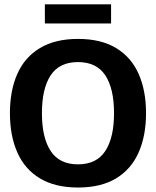

<svg xmlns="http://www.w3.org/2000/svg" viewBox="-20 -838 707 870"><path d="M333.3 11.7Q230 11.7 161.2 -29.6Q92.5 -70.8 58.8 -146.7Q25 -222.5 25 -325Q25 -428.3 58.8 -503.8Q92.5 -579.2 161.2 -620.4Q230 -661.7 333.3 -661.7Q437.5 -661.7 505.8 -620.4Q574.2 -579.2 607.9 -503.8Q641.7 -428.3 641.7 -325Q641.7 -222.5 607.9 -146.7Q574.2 -70.8 505.8 -29.6Q437.5 11.7 333.3 11.7ZM333.3 -93.3Q417.5 -93.3 457.1 -153.8Q496.7 -214.2 496.7 -325Q496.7 -436.7 457.1 -496.7Q417.5 -556.7 333.3 -556.7Q249.2 -556.7 209.6 -496.7Q170 -436.7 170 -325Q170 -214.2 209.6 -153.8Q249.2 -93.3 333.3 -93.3ZM483.3 -731.7H183.3V-818.3H483.3Z"/></svg>

Font: Familjen Grotesk Variable
Style: Regular
Weight: 400
Designer: Anders Wikstroem, Jonas Baeckman, Matilda Gysing, Kristian Moeller
Foundry: Familjen STHLM AB
Version: Version 2.000